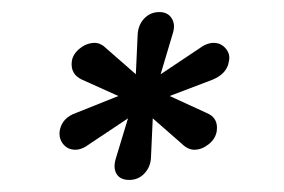

<svg xmlns="http://www.w3.org/2000/svg" viewBox="-20 -507 470 318"><path d="M359 -405Q356 -385 332 -375L261 -348L322 -320Q342 -312 339 -290Q337 -277 325.5 -268Q314 -259 302 -259Q291 -259 281 -269L233 -311L230 -245Q229 -230 219 -219.5Q209 -209 194 -209Q179 -209 173 -219Q167 -229 172 -245L192 -311L129 -269Q116 -259 105 -259Q92 -259 84.5 -268.5Q77 -278 79 -291Q83 -312 106 -320L176 -348L116 -375Q96 -384 99 -406Q101 -418 112.5 -427Q124 -436 137 -436Q147 -436 157 -426L205 -384L208 -450Q209 -466 219 -476.5Q229 -487 244 -487Q258 -487 264.5 -476.5Q271 -466 266 -451L246 -384L309 -426Q322 -436 334 -436Q346 -436 354 -426.5Q362 -417 359 -405Z"/></svg>

Font: Quicksand
Style: Bold Italic
Weight: 700
Italic angle: -12°
Designer: Andrew Paglinawan
Foundry: Andrew Paglinawan
Version: 1.002